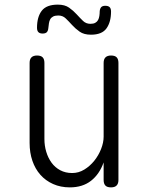

<svg xmlns="http://www.w3.org/2000/svg" viewBox="-20 -800 640 830"><path d="M428 -209V-528Q428 -544 436 -552Q444 -560 460 -560Q477 -560 484.5 -552Q492 -544 492 -528V-22Q492 -6 484 2Q476 10 460 10Q443 10 435.5 2Q428 -6 428 -22V-98Q410 -47 373.5 -18.5Q337 10 282 10Q242 10 209.5 -4.5Q177 -19 154.5 -44.5Q132 -70 120 -105Q108 -140 108 -182V-528Q108 -544 116 -552Q124 -560 140 -560Q157 -560 164.5 -552Q172 -544 172 -528V-199Q172 -170 180 -143.5Q188 -117 203 -96.5Q218 -76 240.5 -64Q263 -52 292 -52Q320 -52 344.5 -67Q369 -82 387.5 -105Q406 -128 417 -156Q428 -184 428 -209ZM189 -679Q188 -667 182.5 -661Q177 -655 164 -655Q152 -655 146 -661Q140 -667 140 -680Q140 -727 160.5 -753.5Q181 -780 230 -780Q260 -780 278.5 -767Q297 -754 311.5 -738Q326 -722 339 -709.5Q352 -697 371 -697Q384 -697 392 -701.5Q400 -706 404 -713.5Q408 -721 409.5 -731Q411 -741 411 -751Q412 -763 417.5 -769Q423 -775 435 -775Q448 -775 454 -769Q460 -763 460 -750Q460 -705 440.5 -677.5Q421 -650 373 -650Q343 -650 324.5 -663Q306 -676 291.5 -692Q277 -708 264 -720.5Q251 -733 232 -733Q218 -733 209.5 -728.5Q201 -724 197 -716.5Q193 -709 191.5 -699Q190 -689 189 -679Z"/></svg>

Font: Maple Mono ExtraLight
Style: Regular
Weight: 275
Monospace: yes
Designer: subframe7536
Version: Version 7.000